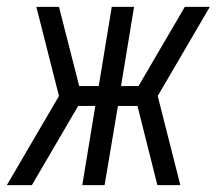

<svg xmlns="http://www.w3.org/2000/svg" viewBox="-29 -540 649 560"><path d="M64 0H-9L143 -260L77 -520H143L202 -289H259L297 -520H362L324 -289H375L510 -520H583L431 -260L497 0H430L372 -231H315L276 0H211L249 -231H199Z"/></svg>

Font: Iosevka SS04 Lt Ex Obl
Style: Regular
Weight: 300
Width: 7
Italic angle: -9°
Monospace: yes
Designer: Belleve Invis
Foundry: Belleve Invis
Version: Version 19.0.0; ttfautohint (v1.8.4)